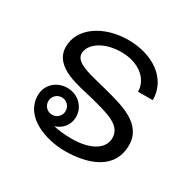

<svg xmlns="http://www.w3.org/2000/svg" viewBox="-123 -650 812 800"><g transform="rotate(30 283.5 -250.5)"><path d="M279.2 -516.7C162.5 -516.7 66.7 -453.3 66.7 -362.5C66.7 -262.5 200.8 -247.5 270.8 -229.2C351.7 -207.5 425 -191.7 425 -129.2C425 -73.3 363.3 -41.7 279.2 -41.7C242.5 -41.7 213.3 -45.8 190.8 -50.8C225 -61.7 250 -90 250 -129.2C250 -180 208.3 -216.7 158.3 -216.7C108.3 -216.7 66.7 -180 66.7 -129.2C66.7 -21.7 194.2 16.7 279.2 16.7C388.3 16.7 500 -20 500 -137.5C500 -243.3 383.3 -268.3 295.8 -291.7C220 -311.7 137.5 -324.2 137.5 -370.8C137.5 -415 193.3 -458.3 279.2 -458.3C365 -458.3 420.8 -409.2 420.8 -350H491.7C491.7 -454.2 395.8 -516.7 279.2 -516.7ZM158.3 -170.8C181.7 -170.8 200 -152.5 200 -129.2C200 -105.8 181.7 -87.5 158.3 -87.5C135 -87.5 116.7 -105.8 116.7 -129.2C116.7 -152.5 135 -170.8 158.3 -170.8Z"/></g></svg>

Font: BoonHome
Style: Book
Weight: 400
Designer: Sungsit Sawaiwan
Foundry: Sungsit Sawaiwan
Version: Version 0.2